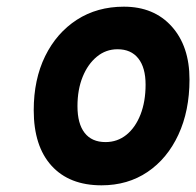

<svg xmlns="http://www.w3.org/2000/svg" viewBox="-20 -543 588 575"><path d="M284 12Q187.5 12 134.2 -46.8Q81 -105.5 81 -213Q81 -305 115.2 -374.8Q149.5 -444.5 210.2 -483.8Q271 -523 351 -523Q441 -523 494.2 -463.8Q547.5 -404.5 547.5 -305Q547.5 -211 514.2 -139.5Q481 -68 421.8 -28Q362.5 12 284 12ZM296 -117.5Q331.5 -117.5 358.5 -139.2Q385.5 -161 400.8 -200Q416 -239 416 -289.5Q416 -340.5 394.2 -368Q372.5 -395.5 332 -395.5Q297 -395.5 270 -373.2Q243 -351 227.5 -312.8Q212 -274.5 212 -225Q212 -172.5 233.5 -145Q255 -117.5 296 -117.5Z"/></svg>

Font: Overpass ExtraBold
Style: Italic
Weight: 800
Italic angle: -10°
Designer: Delve Withrington, Dave Bailey, Thomas Jockin
Foundry: Delve Fonts LLC
Version: Version 4.000